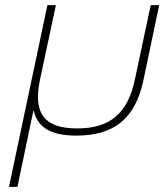

<svg xmlns="http://www.w3.org/2000/svg" viewBox="-20 -520 641 749"><path d="M15 209H48L110 -87H112C127 -21 182 9 277 9C424 9 507 -56 539 -205L601 -500H568L506 -209C478 -76 407 -19 281 -19C154 -19 108 -76 136 -209L198 -500H165Z"/></svg>

Font: LT Wave Text Thin Italic
Style: Regular
Weight: 100
Designer: Daniel Lyons
Version: Version 2.5 (Glyphs App)